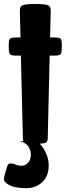

<svg xmlns="http://www.w3.org/2000/svg" viewBox="-25 -737 356 984"><path d="M155.8 0Q114.7 0 103.8 -4.9Q92.8 -9.8 92.3 -27.8L82 -452.1H54.7Q29.3 -452.1 24.4 -461.7Q19.5 -471.2 19.5 -501Q19.5 -528.3 24.4 -536.6Q29.3 -544.9 54.7 -544.9H80.1L76.7 -681.2Q76.7 -695.3 81.5 -702.9Q86.4 -710.4 103.5 -713.6Q120.6 -716.8 155.8 -716.8Q191.4 -716.8 208.3 -713.6Q225.1 -710.4 230.2 -702.9Q235.4 -695.3 234.9 -681.2L231.9 -544.9H256.8Q282.7 -544.9 287.4 -536.6Q292 -528.3 292 -501Q292 -471.2 287.4 -461.7Q282.7 -452.1 256.8 -452.1H229.5L219.7 -27.8Q219.2 -9.8 208 -4.9Q196.8 0 155.8 0ZM108.4 227.5Q74.2 227.5 44.9 220Q15.6 212.4 -1 193.4Q-7.8 184.6 -2 162.6Q5.4 138.2 10.5 119.4Q15.6 100.6 27.3 100.6Q44.4 100.6 54.9 106.4Q65.4 112.3 89.4 112.3Q104.5 112.3 118.9 96.7Q133.3 81.1 133.3 54.7Q133.3 35.6 121.1 14.9Q108.9 -5.9 74.7 -13.7Q96.2 -13.7 117.9 -13.9Q139.6 -14.2 152.8 -14.2Q167 -14.2 183.6 4.6Q200.2 23.4 212.4 52Q224.6 80.6 224.6 110.4Q224.6 166.5 191.2 197Q157.7 227.5 108.4 227.5Z"/></svg>

Font: Denk One
Style: Regular
Weight: 400
Designer: Irina Smirnova, Eben Sorkin
Foundry: Sorkin Type Co.f
Version: Version 1.004; ttfautohint (v1.8.4.7-5d5b);gftools[0.9.23]